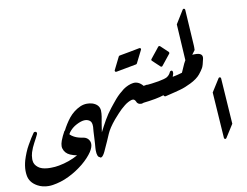

<svg xmlns="http://www.w3.org/2000/svg" viewBox="-130 -1524 2193 1705"><g transform="rotate(-10 966.5 -671.0)"><path d="M75.2 -23.9Q6.8 -61.5 -2.4 -128.9V-128.4Q-5.4 -147.5 -5.4 -168.9Q-5.4 -190.9 -1.7 -214.6Q2 -238.3 8.3 -260.7Q18.1 -293 32 -327.1Q45.9 -361.3 63 -390.6Q80.1 -420.9 95.7 -446Q111.3 -471.2 124.5 -489.3Q129.9 -494.6 136.7 -494.6Q137.7 -494.6 139.6 -494.4Q141.6 -494.1 144.5 -492.7L143.1 -493.7Q152.8 -490.2 152.8 -479.5Q152.8 -477.1 152.3 -474.9Q151.9 -472.7 150.9 -470.2Q144 -455.6 135 -438Q126 -420.4 114.7 -399.9Q104 -380.9 95.7 -361.1Q87.4 -341.3 80.6 -320.8V-321.3Q76.2 -306.2 73.7 -291.3Q71.3 -276.4 71.3 -261.2Q71.3 -256.8 71.5 -252.7Q71.8 -248.5 72.3 -244.1Q75.2 -209.5 108.4 -183.6Q123 -171.9 144 -165.3Q165 -158.7 191.4 -156.7Q198.7 -156.2 207 -156Q215.3 -155.8 222.2 -155.8Q240.7 -155.8 259.5 -157.5Q278.3 -159.2 295.9 -162.6Q389.2 -179.7 469.2 -224.1Q453.1 -227.5 438.2 -231.7Q423.3 -235.8 409.2 -242.2Q363.8 -262.2 351.1 -306.2Q348.1 -315.4 348.1 -327.1Q348.1 -338.4 350.6 -349.9Q353 -361.3 357.9 -375.5Q365.7 -396 374.8 -415.5Q383.8 -435.1 395 -454.6Q398.9 -461.4 406.5 -460.7Q414.1 -460 416.5 -452.1Q426.3 -422.4 452.6 -404.3Q479.5 -385.7 510.7 -377.4Q519 -375 529.1 -373Q539.1 -371.1 551.3 -369.1H550.8Q563.5 -367.2 573.7 -362.1Q584 -356.9 592.3 -348.6Q610.8 -328.6 610.8 -301.8Q610.8 -272.5 586.4 -233.9Q570.8 -210.4 547.4 -185.1Q523.9 -159.7 493.2 -134.3Q462.4 -109.4 429.2 -87.9Q396 -66.4 359.4 -48.8Q323.2 -30.8 285.6 -19.3Q248 -7.8 212.4 -2.4Q193.8 0.5 174.8 0.5Q119.1 0.5 75.2 -23.9Z M652.3 -436.5Q653.3 -441.9 653.3 -446.3Q653.3 -450.7 653.3 -455.1Q653.3 -491.7 634.8 -505.4Q616.2 -519.5 590.8 -519.5Q583.5 -519.5 574.2 -518.1Q555.2 -514.6 535.4 -506.1Q515.6 -497.6 495.1 -484.9Q453.6 -457 433.1 -418.9Q424.3 -402.3 414.6 -385.3Q404.8 -368.2 395 -352.5Q385.3 -339.4 372.6 -340.8Q362.3 -341.8 359.1 -349.4Q356 -356.9 360.8 -372.6Q366.2 -389.2 374.8 -406Q383.3 -422.9 391.6 -439.9L391.1 -439.5L398.9 -455.6Q413.6 -485.4 431.2 -513.2Q448.7 -541 468.3 -565.9Q489.3 -591.8 515.6 -612.5Q542 -633.3 574.2 -647.9Q604 -660.6 635.3 -660.6Q658.2 -660.6 681.6 -654.3Q710.9 -645 728 -627Q745.1 -608.9 747.6 -581.1Q748.5 -553.2 744.1 -525.4Q739.7 -497.6 734.4 -471.2Q733.4 -464.4 732.4 -458.5Q731.4 -452.6 730.5 -446.3L719.7 -374.5Q724.1 -370.1 723.6 -364.3L708.5 -230.5Q706.1 -226.6 705.1 -223.1Q686 -182.6 671.1 -176Q656.2 -169.4 647 -191.4Q640.1 -209.5 640.1 -238.8Q640.1 -248.5 640.9 -259.3Q641.6 -270 642.6 -281.2Q642.6 -284.2 643.1 -287.4Q643.6 -290.5 643.6 -293Q644.5 -308.1 645.5 -325Q646.5 -341.8 647.5 -361.3Q648.4 -385.7 649.7 -404.5Q650.9 -423.3 652.3 -436.5Z M1133.8 -935.1Q1132.8 -933.1 1130.1 -931.2Q1127.4 -929.2 1126 -928.7L1027.3 -910.2L942.9 -894.5Q935.1 -893.1 930.9 -898.7Q926.8 -904.3 930.2 -911.1L986.8 -1024.9Q987.8 -1026.9 990.5 -1028.8Q993.2 -1030.8 995.6 -1031.2Q1045.9 -1040 1091.1 -1048.6Q1136.2 -1057.1 1178.2 -1065.4Q1186 -1066.9 1190.4 -1061.3Q1194.8 -1055.7 1190.9 -1048.8Z M856.9 -480Q829.1 -446.8 809.6 -417.2Q790 -387.7 779.3 -362.3Q768.1 -335.9 753.2 -301.8Q738.3 -267.6 718.3 -225.1Q717.3 -223.1 716.8 -221.2Q716.3 -219.2 714.8 -217.3L715.3 -217.8Q695.8 -176.8 680.7 -169.9Q665.5 -163.1 656.7 -185.5Q653.3 -194.3 651.9 -207.5Q650.4 -220.7 650.4 -237.8Q650.4 -254.9 651.9 -274.9L655.3 -316.9L709 -381.3Q713.9 -387.7 720.7 -385.7Q747.1 -438 776.1 -489Q805.2 -540 841.8 -586.4Q853 -600.6 867.2 -618.2Q881.3 -635.7 899.4 -657.2Q918 -678.7 938.7 -697.5Q959.5 -716.3 980 -731.9Q1001.5 -747.1 1025.1 -757.1Q1048.8 -767.1 1070.8 -770Q1119.6 -775.9 1158.7 -729L1187.5 -733.9Q1194.8 -734.9 1199 -729.5Q1203.1 -724.1 1199.7 -717.3L1139.6 -587.4Q1138.7 -585.4 1136.2 -583.5Q1133.8 -581.5 1131.8 -581.1L1120.1 -577.6L1113.3 -576.2Q1076.7 -575.2 1067.4 -606.4L1067.9 -604.5Q1058.6 -625.5 1041.5 -625.5Q1039.1 -625.5 1036.6 -625.2Q1034.2 -625 1031.2 -624.5Q1015.6 -620.1 999 -611.3Q982.4 -602.5 965.3 -588.9Q929.7 -561 899.4 -527.3Q883.8 -510.3 873.5 -498.5Q863.3 -486.8 856.9 -480Z M1430.7 -987.3Q1433.6 -983.9 1434.1 -979.7Q1434.6 -975.6 1432.1 -971.7Q1412.1 -946.8 1392.6 -922.4Q1373 -897.9 1353.5 -873.5Q1350.1 -869.6 1345.2 -869.4Q1340.3 -869.1 1336.4 -872.6L1269.5 -935.5Q1266.1 -939 1265.6 -943.1Q1265.1 -947.3 1268.1 -950.7Q1279.3 -964.8 1290.3 -978.8Q1301.3 -992.7 1312.5 -1006.3Q1320.8 -1017.1 1329.3 -1027.3Q1337.9 -1037.6 1346.2 -1048.8Q1349.6 -1052.7 1354.7 -1053.2Q1359.9 -1053.7 1363.8 -1050.3Z M1333 -605.5Q1320.3 -605.5 1317.4 -616.7Q1301.8 -611.3 1282 -606.4Q1262.2 -601.6 1239.7 -597.2Q1212.9 -592.3 1184.3 -588.1Q1155.8 -584 1135.3 -582Q1129.4 -581.5 1125.5 -585.7Q1121.6 -589.8 1122.6 -595.7L1143.1 -718.3Q1143.6 -722.2 1146.7 -725.1Q1149.9 -728 1153.8 -728.5Q1241.7 -736.3 1296.4 -746.3Q1351.1 -756.3 1372.6 -767.6Q1397.5 -782.7 1409.2 -809.6Q1412.1 -814.9 1416 -817.1Q1419.9 -819.3 1423.3 -819.3Q1436.5 -819.3 1436.5 -802.2Q1436.5 -796.4 1436 -792.5Q1435.5 -788.6 1435.1 -787.1V-787.6Q1429.7 -770 1421.4 -748.5Q1413.1 -727.1 1402.3 -701.7Q1379.9 -649.9 1342.3 -609.4Q1341.3 -608.4 1338.4 -606.9Q1335.4 -605.5 1334 -605.5Z M1547.9 -861.8Q1560.5 -888.7 1575.2 -905Q1589.8 -921.4 1605.5 -922.4Q1620.6 -926.8 1649.4 -926.8Q1654.8 -926.8 1660.4 -926.8Q1666 -926.8 1671.9 -926.3Q1700.2 -924.3 1712.6 -911.4Q1725.1 -898.4 1719.7 -874Q1708 -816.4 1695.8 -793.9V-794.4Q1684.6 -773.9 1660.2 -743.7Q1645.5 -725.6 1622.1 -708.5Q1598.6 -691.4 1569.3 -677.2Q1543.9 -664.6 1519.5 -654.8Q1495.1 -645 1471.7 -638.7Q1448.2 -631.8 1423.6 -626Q1398.9 -620.1 1374 -613.8L1335.4 -604.5Q1328.6 -603 1324.5 -606.9Q1320.3 -610.8 1321.3 -617.7L1342.8 -742.2Q1343.8 -746.1 1346.7 -748.8Q1349.6 -751.5 1353 -752Q1395.5 -757.3 1435.3 -765.1Q1475.1 -772.9 1513.7 -784.7Z M1585.4 -864.3Q1582.5 -860.8 1578.9 -859.9Q1575.2 -858.9 1572 -859.9Q1568.8 -860.8 1566.4 -863.5Q1564 -866.2 1564 -870.6L1543.5 -1215.8L1617.7 -1335.9Q1622.6 -1343.3 1630.6 -1341.3Q1638.7 -1339.4 1639.6 -1330.6L1659.7 -1005.4Q1659.7 -1001.5 1659.9 -997.3Q1660.2 -993.2 1660.2 -988.8Q1660.2 -983.9 1659.9 -976.8Q1659.7 -969.7 1659.7 -963.9Z M1752.4 -564.5 1825.7 -680.7Q1828.1 -684.6 1831.8 -685.8Q1835.4 -687 1838.9 -686.3Q1842.3 -685.5 1844.7 -682.9Q1847.2 -680.2 1847.7 -675.8L1875.5 -261.2L1801.8 -145Q1796.9 -137.2 1789.1 -139.2Q1781.2 -141.1 1780.3 -149.9Z"/></g></svg>

Font: Aref Ruqaa
Style: Bold
Weight: 700
Designer: Abdullah Aref
Version: Version 1.002